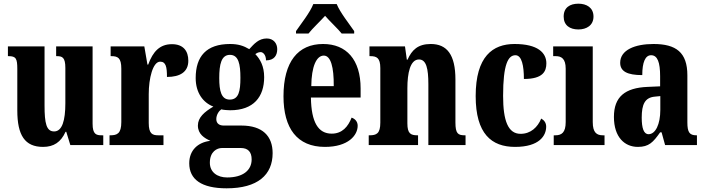

<svg xmlns="http://www.w3.org/2000/svg" viewBox="-20 -788 3829 1043"><path d="M214 10C272 10 311 -16 336 -72H340L362 0H541V-53H533C503 -53 483 -58 483 -116V-536H285V-483H288C318 -483 335 -477 335 -419V-227C335 -134 318 -74 274 -74C232 -74 222 -118 222 -215V-536H23V-483H26C67 -483 74 -470 74 -413V-188C74 -53 115 10 214 10Z M575 0H868V-53H840C808 -53 788 -61 788 -120V-277C788 -361 810 -453 850 -453C881 -453 887 -425 887 -370C958 -370 1003 -397 1003 -458C1003 -510 977 -548 914 -548C849 -548 811 -509 785 -437H781L764 -536H581V-483H584C620 -483 639 -474 639 -415V-125C639 -62 616 -53 579 -53H575Z M1211 235C1380 235 1461 162 1461 44C1461 -49 1406 -106 1291 -106H1195C1173 -106 1155 -116 1155 -141C1155 -165 1170 -186 1182 -194C1192 -191 1218 -189 1230 -189C1358 -189 1415 -262 1415 -369C1415 -429 1393 -467 1367 -494C1374 -499 1383 -505 1396 -505C1408 -505 1425 -491 1425 -460C1471 -460 1486 -489 1486 -521C1486 -552 1466 -579 1429 -579C1385 -579 1360 -549 1334 -521C1304 -539 1274 -549 1230 -549C1101 -549 1043 -482 1043 -364C1043 -283 1084 -230 1139 -209C1090 -180 1055 -150 1055 -106C1055 -59 1091 -37 1123 -23C1054 -15 1008 29 1008 99C1008 187 1075 235 1211 235ZM1228 -247C1182 -247 1171 -294 1171 -364C1171 -438 1182 -490 1229 -490C1276 -490 1286 -440 1286 -365C1286 -293 1277 -247 1228 -247ZM1214 176C1161 176 1120 148 1120 96C1120 35 1159 16 1186 16H1288C1328 16 1347 38 1347 78C1347 137 1300 176 1214 176Z M1588 -619V-606H1656C1676 -632 1719 -672 1746 -702C1770 -674 1819 -628 1836 -606H1904V-619C1878 -657 1827 -721 1809 -766H1682C1665 -721 1614 -657 1588 -619ZM1745 10C1872 10 1923 -53 1923 -105C1923 -128 1908 -143 1890 -149C1871 -100 1839 -62 1782 -62C1709 -62 1671 -123 1669 -258H1939V-307C1939 -465 1861 -549 1735 -549C1599 -549 1520 -453 1520 -265C1520 -91 1594 10 1745 10ZM1793 -320H1671C1672 -427 1699 -486 1739 -486C1777 -486 1794 -423 1793 -320Z M1983 0H2251V-53H2248C2211 -53 2193 -62 2193 -118V-309C2193 -390 2208 -465 2256 -465C2296 -465 2307 -415 2307 -330V0H2509V-53H2505C2468 -53 2454 -62 2454 -123V-356C2454 -491 2408 -549 2320 -549C2250 -549 2217 -516 2194 -464H2190L2180 -536H1987V-483H1991C2026 -483 2046 -474 2046 -418V-122C2046 -62 2025 -53 1987 -53H1983Z M2778 10C2911 10 2947 -52 2947 -100C2947 -121 2936 -135 2920 -144C2901 -97 2863 -61 2808 -61C2740 -61 2713 -132 2713 -267C2713 -438 2740 -488 2780 -488C2815 -488 2826 -429 2826 -359C2930 -359 2948 -401 2948 -444C2948 -501 2902 -549 2775 -549C2657 -549 2564 -482 2564 -266C2564 -61 2650 10 2778 10Z M3122 -628C3166 -628 3204 -650 3204 -698C3204 -747 3166 -768 3122 -768C3076 -768 3042 -747 3042 -698C3042 -650 3076 -628 3122 -628ZM2988 0H3264V-53H3255C3222 -53 3200 -67 3200 -125V-536H2985V-483H2999C3030 -483 3053 -469 3053 -415V-125C3053 -68 3031 -53 2997 -53H2988Z M3445 10C3505 10 3528 -15 3566 -69H3574L3593 0H3766V-53H3763C3726 -53 3714 -69 3714 -123V-379C3714 -504 3652 -549 3530 -549C3430 -549 3349 -517 3349 -447C3349 -400 3388 -380 3469 -380C3469 -449 3485 -488 3517 -488C3552 -488 3566 -449 3566 -374V-319L3498 -316C3375 -311 3315 -262 3315 -153C3315 -42 3374 10 3445 10ZM3503 -59C3477 -59 3466 -92 3466 -149C3466 -221 3483 -258 3537 -263L3567 -266V-191C3567 -113 3541 -59 3503 -59Z"/></svg>

Font: Noto Serif Armenian ExtraCondensed ExtraBold
Style: Regular
Weight: 800
Width: 2
Designer: Monotype Design Team
Foundry: Monotype Imaging Inc.
Version: Version 2.008